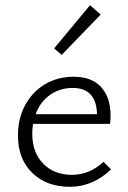

<svg xmlns="http://www.w3.org/2000/svg" viewBox="-20 -713 492 738"><path d="M407 -62Q337 5 248 5Q159 5 104 -48.5Q49 -102 49 -192Q49 -258 77 -309.5Q105 -361 153.5 -389.5Q202 -418 263 -418Q333 -418 369 -378Q405 -338 405 -269Q405 -248 403 -237H107Q104 -219 104 -199Q104 -127 146 -84Q188 -41 257 -41Q324 -41 378 -91ZM117 -274H353Q350 -375 260 -375Q210 -375 172 -348Q134 -321 117 -274ZM188 -527 326 -693 367 -657 217 -502Z"/></svg>

Font: Ysabeau Semilight
Style: Regular
Weight: 300
Designer: Christian Thalmann (Catharsis Fonts)
Version: Version 0.003